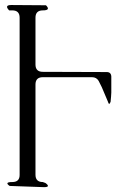

<svg xmlns="http://www.w3.org/2000/svg" viewBox="-20 -774 540 769"><path d="M407.2 -485.4Q424.8 -485.4 425.8 -467.8V-403.3L424.8 -386.7L422.9 -366.2Q417 -349.6 412.1 -367.2L387.7 -424.8L375 -450.2Q366.2 -464.8 348.6 -464.8H151.4Q122.1 -464.8 122.1 -435.5V-74.2Q122.1 -44.9 151.4 -44.9L162.1 -41Q184.6 -24.4 156.2 -24.4L18.6 -29.3Q-3.9 -44.9 29.3 -44.9Q58.6 -44.9 58.6 -73.2V-703.1Q58.6 -732.4 29.3 -732.4H16.6Q-3.9 -753.9 25.4 -753.9L164.1 -752.9Q184.6 -732.4 151.4 -732.4Q122.1 -732.4 122.1 -703.1V-515.6Q122.1 -486.3 151.4 -486.3Z"/></svg>

Font: B2 Hana
Style: Regular
Weight: 500
Version: 2020-08-05; (max)